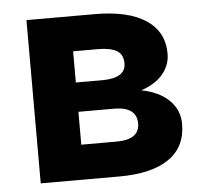

<svg xmlns="http://www.w3.org/2000/svg" viewBox="-44 -573 653 619"><g transform="rotate(-5 283.0 -264.0)"><path d="M63.5 0V-528.3H284.2Q392.1 -528.3 449.7 -490.2Q507.3 -452.1 507.3 -380.9Q507.3 -344.2 483.2 -315.2Q459 -286.1 412.6 -270.5Q469.2 -259.8 501.7 -228.3Q534.2 -196.8 534.2 -150.9Q534.2 -77.1 478.8 -38.6Q423.3 0 317.9 0ZM204.6 -219.2V-112.8H318.4Q393.1 -112.8 393.1 -165Q393.1 -218.3 321.8 -219.2ZM204.6 -314H292Q366.2 -314.9 366.2 -361.8Q366.2 -390.6 345.9 -402.8Q325.7 -415 284.2 -415H204.6Z"/></g></svg>

Font: RobotoInd
Style: Bold
Weight: 700
Designer: Google
Version: Version 2.001150; 2014